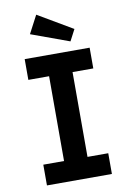

<svg xmlns="http://www.w3.org/2000/svg" viewBox="-100 -988 705 1048"><g transform="rotate(-10 252.5 -464.0)"><path d="M73 0V-115H188V-585H73V-700H433V-585H318V-115H433V0ZM336 -752 125 -829 177 -928 369 -815Z"/></g></svg>

Font: Lexend Deca Medium
Style: Regular
Weight: 500
Designer: Bonnie Shaver-Troup, Thomas Jockin
Foundry: Lexend
Version: Version 1.008; ttfautohint (v1.8.4.7-5d5b)